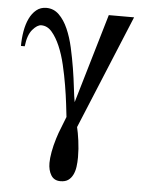

<svg xmlns="http://www.w3.org/2000/svg" viewBox="-50 -498 564 756"><g transform="rotate(5 232.0 -119.5)"><path d="M264 0Q269 20 273.5 52.5Q278 85 278 118Q278 138 275.5 156Q273 174 266 188Q259 202 247.5 210Q236 218 217 218Q192 218 180 198.5Q168 179 168 150Q168 132 172.5 106.5Q177 81 186 52Q193 29 202 7.5Q211 -14 219 -36Q217 -54 213 -87.5Q209 -121 202.5 -160Q196 -199 186.5 -239.5Q177 -280 163 -312.5Q149 -345 131 -366Q113 -387 89 -387Q73 -387 54.5 -365.5Q36 -344 31 -299H16Q16 -329 21 -357.5Q26 -386 36.5 -408Q47 -430 63.5 -443.5Q80 -457 103 -457Q132 -457 153 -436.5Q174 -416 188.5 -383Q203 -350 212 -309.5Q221 -269 227.5 -229Q234 -189 238 -153.5Q242 -118 246 -97L350 -450H450Z"/></g></svg>

Font: STIXGeneralUnicodeRegular
Style: Regular
Weight: 400
Designer: MicroPress Inc., with final additions and corrections provided by Coen Hoffman, Elsevier (retired)
Version: Version 1.1.0